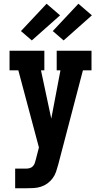

<svg xmlns="http://www.w3.org/2000/svg" viewBox="-20 -1006 540 1026"><path d="M61 0V-105H119Q129 -105 138.5 -107.5Q148 -110 155 -117Q162 -124 165.5 -133.5Q169 -143 171 -152L188 -218L78 -630H31V-735H217V-630H199L254 -372L303 -630H283V-735H469V-630H423L291 -126Q286 -107 279.5 -88Q273 -69 261 -53Q249 -37 233 -25.5Q217 -14 198 -8Q179 -2 159 -1Q139 0 119 0ZM320 -790 262 -840 399 -986 471 -924ZM150 -790 92 -840 229 -986 301 -924Z"/></svg>

Font: Iosevka Slab Extrabold
Style: Regular
Weight: 800
Monospace: yes
Designer: Belleve Invis
Foundry: Belleve Invis
Version: Version 11.1.1; ttfautohint (v1.8.3)